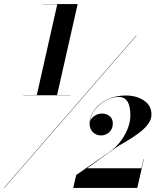

<svg xmlns="http://www.w3.org/2000/svg" viewBox="-37 -826 767 947"><path d="M78 -357H144.5L245.5 -805H175V-806H346L244.5 -357H310V-356H78ZM634 -650H636L-15 100H-17ZM640 101H324L339 37L497.5 -72.5Q546.5 -105.5 576.2 -157Q606 -208.5 606 -258.5Q606 -280 601.5 -300.8Q597 -321.5 584.2 -334.8Q571.5 -348 548 -348Q520 -348 488.2 -331.5Q456.5 -315 433 -287Q409.5 -259 406.5 -224.5Q410.5 -241.5 428.2 -253.8Q446 -266 465 -266Q488 -266 503.8 -253.2Q519.5 -240.5 519.5 -216.5Q519.5 -191.5 502.8 -174.8Q486 -158 461 -158Q438.5 -158 421.8 -173.2Q405 -188.5 405 -217Q405 -252 428.8 -283.8Q452.5 -315.5 492.8 -335.2Q533 -355 582 -355Q636.5 -355 673.2 -330.2Q710 -305.5 710 -261Q710 -234 690.2 -209.8Q670.5 -185.5 641.2 -164.8Q612 -144 583 -127.2Q554 -110.5 535 -98L392.5 4H660.5L671 -41H672.5Z"/></svg>

Font: Bodoni* 96
Style: Bold Italic
Weight: 700
Italic angle: -13°
Version: Version 2.2